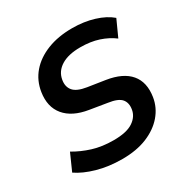

<svg xmlns="http://www.w3.org/2000/svg" viewBox="-165 -855 976 1005"><g transform="rotate(-30 322.5 -352.5)"><path d="M291 10Q209 10 140.5 -9.5Q72 -29 27 -60L72 -161Q119 -133 175 -115.5Q231 -98 301 -98Q379 -98 418 -124Q457 -150 463 -191Q469 -229 449 -252Q429 -275 372 -283L268 -300Q174 -315 129.5 -368.5Q85 -422 98 -506Q108 -570 148 -616.5Q188 -663 253.5 -689Q319 -715 404 -715Q475 -715 535 -696.5Q595 -678 632 -646L587 -547Q550 -575 501.5 -591Q453 -607 391 -607Q319 -607 276 -580.5Q233 -554 225 -507Q218 -468 239 -442.5Q260 -417 318 -408L422 -392Q518 -377 561 -326Q604 -275 591 -191Q582 -133 543 -87.5Q504 -42 440.5 -16Q377 10 291 10Z"/></g></svg>

Font: Mulish ExtraLight
Style: Italic
Weight: 200
Italic angle: -9°
Designer: Vernon Adams
Foundry: Vernon Adams
Version: Version 3.603